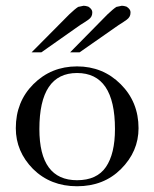

<svg xmlns="http://www.w3.org/2000/svg" viewBox="-20 -647 537 668"><path d="M90 -465 221 -597Q241 -616 252 -623Q269 -627 271 -627Q277 -627 287 -624Q300 -616 301 -606Q301 -604 301 -602Q301 -588 287.5 -578.5Q274 -569 259 -560L124 -465ZM224 -465 354 -597Q374 -616 385 -623Q402 -627 404 -627Q410 -627 420 -624Q433 -616 434 -606Q434 -604 434 -602Q434 -588 421 -578.5Q408 -569 393 -560L257 -465ZM35 -201Q35 -293 96 -354Q158 -416 248 -416Q338 -416 400 -354Q462 -292 462 -201Q462 -120 401 -59Q341 1 248 1Q156 1 95 -59Q35 -120 35 -201ZM117 -198Q117 -20 248 -20Q317 -20 348.5 -66Q380 -112 380 -198Q380 -393 248 -393Q117 -393 117 -198Z"/></svg>

Font: New Athena Unicode
Style: Regular
Weight: 400
Designer: J. Rusten 1997; rev. by R. Hancock 2001, 2002, rev. by D. Mastronarde 2002-2021
Foundry: GreekKeys New Athena Unicode
Version: Version 5.008